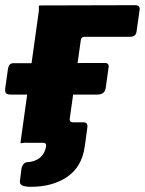

<svg xmlns="http://www.w3.org/2000/svg" viewBox="-25 -551 559 741"><path d="M94 170Q73 170 61.5 165Q50 160 52 147L58 99Q59 92 64.5 84Q70 76 79 75Q108 74 128 58.5Q148 43 153 13Q155 0 140 0H91L102 -79H239L244 -95Q242 -79 257 -79H297Q315 -79 312 -58L302 15Q291 93 234.5 131.5Q178 170 94 170ZM477 -409H301Q289 -409 287 -397L235 -28Q233 -16 234 -8Q235 0 232 0H82Q70 -1 62.5 1Q55 3 54 0L124 -502Q126 -515 125 -522.5Q124 -530 128 -530L496 -531Q516 -531 514 -514L502 -429Q499 -409 477 -409ZM16 -186Q2 -186 -2 -191.5Q-6 -197 -5 -209L6 -287Q10 -307 26 -307L380 -308Q397 -308 394 -290L383 -212Q380 -186 350 -186Z"/></svg>

Font: Libre Franklin ExtraBold
Style: Italic
Weight: 800
Italic angle: -8°
Designer: Pablo Impallari, Rodrigo Fuenzalida, Nhung Nguyen
Foundry: Impallari Type
Version: Version 3.000